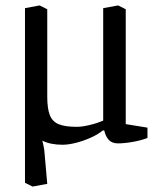

<svg xmlns="http://www.w3.org/2000/svg" viewBox="-20 -524 570 707"><path d="M100 163 72 149V-494L126 -504L154 -490V-168Q154 -124 163.5 -100Q173 -76 196.5 -66.5Q220 -57 263 -57Q282 -57 309.5 -63.5Q337 -70 360 -80V-494L415 -504L443 -490V-67L523 -54V-16Q500 -7 469 -1.5Q438 4 414 4Q393 4 381 -8.5Q369 -21 364 -43L359 -44Q341 -29 314 -17Q287 -5 259.5 2Q232 9 210 9Q166 9 136 -6Q141 15 143 28L154 153Z"/></svg>

Font: Faustina Light
Style: Regular
Weight: 400
Version: Version 1.200